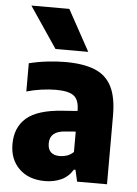

<svg xmlns="http://www.w3.org/2000/svg" viewBox="-56 -851 644 905"><g transform="rotate(5 265.5 -399.0)"><path d="M191 10.5Q114 10.5 68.8 -33.5Q23.5 -77.5 23.5 -150Q23.5 -229.5 75.5 -274.2Q127.5 -319 245.5 -327L315.5 -332V-334.5Q315.5 -383.5 291.2 -403Q267 -422.5 205.5 -422.5Q175 -422.5 138 -417.5Q101 -412.5 67 -402.5V-536Q105.5 -546 151.8 -551.5Q198 -557 238.5 -557Q324 -557 378.2 -535Q432.5 -513 458.2 -462.2Q484 -411.5 484 -324.5V0H342.5L330 -55H322.5Q301 -20 266.8 -4.8Q232.5 10.5 191 10.5ZM193.5 -168.5Q193.5 -113 251.5 -113Q267 -113 284 -118.5Q301 -124 315.5 -138V-234.5L265 -230.5Q193.5 -225.5 193.5 -168.5ZM186.5 -614 55.5 -808H235L341.5 -614Z"/></g></svg>

Font: Encode Sans Semi Condensed ExtraBold
Style: Regular
Weight: 800
Width: 4
Designer: Multiple Designers
Foundry: Impallari Type
Version: Version 3.000; ttfautohint (v1.8.3) -l 8 -r 50 -G 200 -x 14 